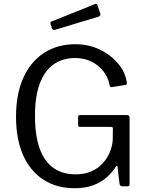

<svg xmlns="http://www.w3.org/2000/svg" viewBox="-20 -986 779 1016"><path d="M374.9 10Q279.3 10 209.4 -35.5Q139.5 -80.9 102.1 -165.7Q64.8 -250.5 64.8 -368Q64.8 -489.1 103.9 -575.1Q143 -661.1 213.8 -706.5Q284.6 -752 379.2 -752Q448.9 -752 507.6 -723.8Q566.3 -695.7 604.6 -650Q642.9 -604.4 650.6 -551.8Q651.9 -543.9 650.6 -540.8Q649.3 -537.7 643.1 -536.4L570.7 -524.9Q565.9 -524.2 563.6 -526.7Q561.4 -529.1 560.1 -534.8Q552.9 -575.1 528 -607.7Q503.2 -640.2 464.7 -659.6Q426.2 -678.9 377.9 -678.9Q309.7 -678.9 262 -644.3Q214.4 -609.6 189.7 -541.6Q165.1 -473.5 165.1 -374Q165.1 -269.5 189.8 -200.4Q214.5 -131.4 262.7 -97.4Q310.9 -63.4 380.1 -63.4Q428.6 -63.4 464.8 -79.8Q501 -96.3 525 -123.4Q549 -150.5 561.8 -182.4Q574.6 -214.2 576.5 -244.3L577.3 -304Q579 -314.5 566.9 -314.5H404Q398.3 -314.5 395.9 -316.8Q393.4 -319.1 393.4 -324.9V-368Q393.4 -377 402.8 -377H650.9Q658.3 -377 662 -373.6Q665.7 -370.1 665.7 -364.1V-12.7Q665.7 -5.7 662.7 -2.8Q659.6 0 653.8 0H631Q624.2 0 619.6 -2Q615 -3.9 612.8 -11.8L601.8 -104.5Q601.2 -109 598.7 -109Q596.2 -109 593 -104Q574.2 -73.9 544.9 -47.8Q515.6 -21.6 473.7 -5.8Q431.8 10 374.9 10ZM495.8 -959.6 510.4 -914.9Q514.8 -902.3 500.1 -897.4L271.5 -828.4Q265 -826.8 261.5 -828.4Q258.1 -829.9 255.5 -835.6L247.8 -858.3Q243.9 -869 252.1 -872.1L484.2 -965.1Q492.4 -968.2 495.8 -959.6Z"/></svg>

Font: Libre Franklin Thin
Style: Regular
Weight: 100
Designer: Pablo Impallari, Rodrigo Fuenzalida, Nhung Nguyen
Foundry: Impallari Type
Version: Version 3.000